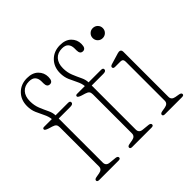

<svg xmlns="http://www.w3.org/2000/svg" viewBox="-167 -917 1117 1117"><g transform="rotate(-45 392.0 -358.0)"><path d="M146 -57Q146 -31 173.5 -28L218 -23.5Q234.5 -21.5 234.5 -10.5Q234.5 0 219 0H59.5Q44 0 44 -10.5Q44 -20.5 61 -23.5L87 -28Q114.5 -33 114.5 -57V-378Q114.5 -393 108.5 -400.5Q102.5 -408 86 -413L64.5 -419.5Q39.5 -427.5 39.5 -435.5Q39.5 -445.5 51 -445.5H115.5Q113 -469 101 -492.8Q89 -516.5 77.8 -542.5Q66.5 -568.5 66.5 -600.5Q66.5 -651.5 98.8 -684Q131 -716.5 181.5 -716.5Q226 -716.5 250.5 -692.2Q275 -668 275 -633Q275 -596 251.5 -596Q228 -596 228 -626.5V-642.5Q228 -666.5 215.8 -680.5Q203.5 -694.5 176 -694.5Q140 -694.5 119.2 -671.8Q98.5 -649 98.5 -608.5Q98.5 -574 110.2 -545.2Q122 -516.5 134 -491.8Q146 -467 146 -445.5H248.5Q265 -445.5 265 -434Q265 -419.5 241 -419.5H146ZM417.5 -57Q417.5 -31 445 -28L489.5 -23.5Q506 -21.5 506 -10.5Q506 0 490.5 0H331Q315.5 0 315.5 -10.5Q315.5 -20.5 332.5 -23.5L358.5 -28Q386 -33 386 -57V-378Q386 -393 380 -400.5Q374 -408 357.5 -413L336 -419.5Q311 -427.5 311 -435.5Q311 -445.5 322.5 -445.5H387Q384.5 -469 372.5 -492.8Q360.5 -516.5 349.2 -542.5Q338 -568.5 338 -600.5Q338 -651.5 370.2 -684Q402.5 -716.5 453 -716.5Q497.5 -716.5 522 -692.2Q546.5 -668 546.5 -633Q546.5 -596 523 -596Q499.5 -596 499.5 -626.5V-642.5Q499.5 -666.5 487.2 -680.5Q475 -694.5 447.5 -694.5Q411.5 -694.5 390.8 -671.8Q370 -649 370 -608.5Q370 -574 381.8 -545.2Q393.5 -516.5 405.5 -491.8Q417.5 -467 417.5 -445.5H520Q536.5 -445.5 536.5 -434Q536.5 -419.5 512.5 -419.5H417.5ZM657.5 -569Q640.5 -569 628.5 -581Q616.5 -593 616.5 -610.5Q616.5 -627.5 628.5 -639.5Q640.5 -651.5 657.5 -651.5Q675.5 -651.5 687.5 -639.5Q699.5 -627.5 699.5 -610.5Q699.5 -593 687.5 -581Q675.5 -569 657.5 -569ZM686.5 -428V-57Q686.5 -33 714 -28L740 -23.5Q756.5 -20.5 756.5 -10.5Q756.5 0 741 0H600.5Q585 0 585 -10.5Q585 -20.5 601.5 -23.5L627.5 -28Q655.5 -33 655.5 -57V-377.5Q655.5 -400 635.5 -400H590.5Q575 -400 575 -411Q575 -420.5 590 -424.5L641.5 -440Q650.5 -442.5 657.5 -444.8Q664.5 -447 669 -447Q686.5 -447 686.5 -428Z"/></g></svg>

Font: Fraunces 72pt SuperSoft Thin
Style: Regular
Weight: 100
Version: Version 1.000;[b76b70a41]